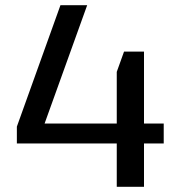

<svg xmlns="http://www.w3.org/2000/svg" viewBox="-20 -720 672 740"><path d="M45 -232 213 -700H316L135 -197L74 -244H611V-167H45ZM430 -443 458 -521H535V0H430Z"/></svg>

Font: Pathway Extreme 8pt Thin 12pt Medium
Style: Regular
Weight: 500
Version: Version 1.001;gftools[0.9.26]